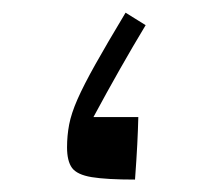

<svg xmlns="http://www.w3.org/2000/svg" viewBox="-20 -289 343 309"><path d="M197.3 0Q151.4 0 127.7 -3.9Q104 -7.8 95.9 -18.8Q87.9 -29.8 87.9 -51.8Q87.9 -70.8 91.3 -88.6Q94.7 -106.4 104.7 -129.2Q114.7 -151.9 133.3 -185.1Q151.9 -218.3 182.1 -268.6L214.4 -248.5Q173.8 -181.2 130.4 -100.6H202.6Q202.1 -79.6 200.9 -56.2Q199.7 -32.7 197.3 0Z"/></svg>

Font: Pinar-DS3-FD Regular
Style: Regular
Weight: 400
Designer: Amin Abedi
Version: Version 3.000